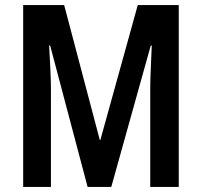

<svg xmlns="http://www.w3.org/2000/svg" viewBox="-20 -734 791 754"><path d="M324 0 177 -555H173Q176 -506 178 -458.5Q180 -411 180 -386V0H71V-714H232L372 -184H374L521 -714H682V0H570V-387Q570 -415 572 -461.5Q574 -508 576 -555H572L417 0Z"/></svg>

Font: Noto Sans Tamil ExtraCondensed SemiBold
Style: Regular
Weight: 600
Width: 2
Designer: Jelle Bosma - Monotype Design Team
Foundry: Monotype Imaging Inc.
Version: Version 2.004; ttfautohint (v1.8.4.7-5d5b)